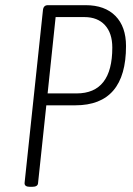

<svg xmlns="http://www.w3.org/2000/svg" viewBox="-20 -720 515 742"><path d="M96 2Q74 2 75 -13L146 -681Q148 -700 165 -700H311Q385 -700 426 -658.5Q467 -617 467 -542Q467 -313 271 -313H159L127 -12Q126 2 104 2ZM164 -359H276Q414 -359 414 -536Q414 -592 385.5 -623Q357 -654 306 -654H195Z"/></svg>

Font: Asap Condensed Condensed ExtraLight
Style: Italic
Weight: 200
Width: 3
Italic angle: -6°
Designer: Pablo Cosgaya
Foundry: Omnibus-Type
Version: Version 3.001; ttfautohint (v1.8.4.7-5d5b)